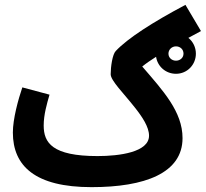

<svg xmlns="http://www.w3.org/2000/svg" viewBox="-20 -750 848 791"><path d="M357 21C577 21 732 -37 732 -181C732 -290 652 -376 566 -476C582 -489 601 -502 623 -516C629 -476 663 -446 705 -446C751 -446 787 -483 787 -529C787 -555 775 -579 756 -594C773 -603 790 -612 808 -622L744 -730C608 -658 506 -592 457 -540C443 -526 436 -474 436 -444C436 -418 490 -365 534 -309C566 -269 594 -227 594 -191C594 -123 472 -107 382 -107C195 -107 160 -162 160 -233C160 -277 173 -322 184 -360L72 -390C55 -340 33 -260 33 -204C33 -66 125 21 357 21ZM705 -500C688 -500 674 -512 674 -529C674 -546 688 -559 705 -559C722 -559 736 -547 736 -529C736 -512 722 -500 705 -500Z"/></svg>

Font: Noto Sans Arabic UI XCn
Style: Bold
Weight: 700
Width: 2
Designer: Monotype Design Team, Nadine Chahine and Nizar Qandah
Foundry: Monotype Imaging Inc.
Version: Version 2.010